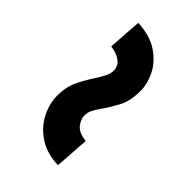

<svg xmlns="http://www.w3.org/2000/svg" viewBox="-2 -615 617 617"><g transform="rotate(-45 307.0 -306.5)"><path d="M181 -228 63 -236Q64.5 -287 87.5 -322.5Q110.5 -358 145.8 -376.8Q181 -395.5 219 -396Q259.5 -396 289.2 -381.5Q319 -367 343 -351Q360.5 -340 375.2 -332Q390 -324 405 -324Q425.5 -324 438 -341Q450.5 -358 454 -385L569 -377Q566 -320 541.8 -284.8Q517.5 -249.5 484.2 -233.2Q451 -217 421 -217Q374 -217 345 -232.2Q316 -247.5 294 -263Q279 -273.5 265.5 -281.2Q252 -289 236 -289Q219.5 -289 202.2 -275.8Q185 -262.5 181 -228Z"/></g></svg>

Font: Expletus Sans
Style: Bold
Weight: 700
Version: Version 7.500